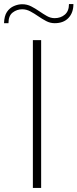

<svg xmlns="http://www.w3.org/2000/svg" viewBox="-78 -932 384 952"><path d="M85 0V-733H126V0ZM-58 -817Q-57 -853 -43.5 -873Q-30 -893 -9 -902Q12 -911 32 -911Q56 -911 76.5 -900.5Q97 -890 116.5 -876.5Q136 -863 154.5 -852.5Q173 -842 193 -842Q223 -842 243.5 -859.5Q264 -877 264 -912H286Q286 -869 261.5 -843Q237 -817 193 -817Q171 -817 151 -827.5Q131 -838 111.5 -851.5Q92 -865 72.5 -875.5Q53 -886 32 -886Q6 -886 -15 -870Q-36 -854 -36 -817Z"/></svg>

Font: Exo Thin ExtraLight
Style: Regular
Weight: 250
Version: Version 2.000